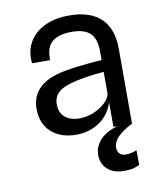

<svg xmlns="http://www.w3.org/2000/svg" viewBox="-85 -625 771 909"><g transform="rotate(-10 300.0 -171.0)"><path d="M247 6Q170 6 125.2 -35.2Q80.5 -76.5 80.5 -146.5Q80.5 -207.5 120.2 -246.2Q160 -285 241.5 -300.5Q273 -306.5 305.5 -310.5Q338 -314.5 368.5 -317.2Q399 -320 424 -321V-363Q424 -424.5 395.8 -451Q367.5 -477.5 308 -477.5Q245.5 -477.5 213.8 -451.8Q182 -426 184 -363.5H97Q91 -421.5 115.8 -464.8Q140.5 -508 190.2 -532Q240 -556 308.5 -556Q409.5 -556 461.5 -506.2Q513.5 -456.5 513.5 -360V0H424.5L424 -118.5Q413.5 -82 388 -53.8Q362.5 -25.5 326.2 -9.8Q290 6 247 6ZM273.5 -67.5Q307 -67.5 339.2 -80.2Q371.5 -93 395 -113.8Q418.5 -134.5 424 -158.5V-264.5Q406 -263.5 382.2 -260.8Q358.5 -258 335 -254.2Q311.5 -250.5 293.5 -246.5Q229.5 -232.5 204 -210.5Q178.5 -188.5 178.5 -151.5Q178.5 -112.5 203.2 -90.2Q228 -68 273.5 -67.5ZM439.5 214Q388 214 359 187.5Q330 161 330 118.5Q330 78.5 359.5 46.5Q389 14.5 444 0H513.5Q465 25 442.2 48.8Q419.5 72.5 419.5 99Q419.5 118.5 430.5 128.8Q441.5 139 460.5 139Q486.5 139 512.5 127.5L513 198.5Q500.5 204.5 484.8 209.2Q469 214 439.5 214Z"/></g></svg>

Font: Spline Sans Mono
Style: Regular
Weight: 400
Monospace: yes
Designer: Eben Sorkin, Mirko Velimirovic
Foundry: Sorkin Type
Version: Version 1.004